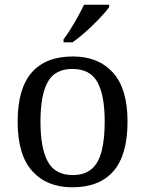

<svg xmlns="http://www.w3.org/2000/svg" viewBox="-20 -786 617 816"><path d="M287 10Q179 10 117 -59Q55 -128 55 -269Q55 -409 114.5 -477.5Q174 -546 290 -546Q398 -546 460 -477.5Q522 -409 522 -269Q522 -128 462.5 -59Q403 10 287 10ZM289 -42Q339 -42 369 -67.5Q399 -93 412 -144Q425 -195 425 -269Q425 -381 394 -437Q363 -493 288 -493Q213 -493 182.5 -437Q152 -381 152 -269Q152 -157 183 -99.5Q214 -42 289 -42ZM250 -619Q265 -638 281 -664Q297 -690 312 -717Q327 -744 337 -766H444V-756Q435 -743 417 -723Q399 -703 376.5 -681Q354 -659 331 -639.5Q308 -620 288 -606H250Z"/></svg>

Font: Noto Serif Telugu
Style: Regular
Weight: 400
Designer: Jelle Bosma - Monotype Design Team
Foundry: Monotype Imaging Inc.
Version: Version 2.003